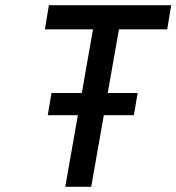

<svg xmlns="http://www.w3.org/2000/svg" viewBox="-20 -720 680 740"><path d="M164 -276 178.5 -361.5H510.5L496 -276ZM231.5 0 338.5 -607H153L168.5 -700H640L624.5 -607H438.5L331.5 0Z"/></svg>

Font: Overpass Medium
Style: Italic
Weight: 500
Italic angle: -10°
Designer: Delve Withrington, Dave Bailey, Thomas Jockin
Foundry: Delve Fonts LLC
Version: Version 4.000